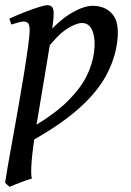

<svg xmlns="http://www.w3.org/2000/svg" viewBox="-25 -477 506 741"><path d="M426.8 -312Q418 -247.1 384 -184.6Q350.1 -122.1 282.2 -60.8Q214.4 0.5 103 63.5L155.8 -344.2Q206.5 -401.4 252.9 -428Q299.3 -454.6 332.5 -454.6Q381.8 -454.6 409.7 -421.4Q437.5 -388.2 426.8 -312ZM337.9 -274.9Q344.2 -325.2 332.3 -356.7Q320.3 -388.2 291.5 -388.2Q269 -388.2 233.2 -365.5Q197.3 -342.8 150.4 -281.2L111.8 6.8Q191.4 -41.5 238.8 -89.1Q286.1 -136.7 309.1 -183.1Q332 -229.5 337.9 -274.9ZM182.1 -424.8Q182.1 -403.8 175.3 -356.4Q168.5 -309.1 154.1 -223.6Q139.6 -138.2 117.2 -2.9Q100.6 97.7 96.9 148.2Q93.3 198.7 98.1 211.9Q88.9 214.4 71.5 220.7Q54.2 227.1 37.1 233.6Q20 240.2 11.7 244.1L-5.4 228.5Q-2.9 210 4.9 165.5Q12.7 121.1 23.4 61.5Q34.2 2 45.7 -63Q57.1 -127.9 66.9 -188.2Q76.7 -248.5 83 -294.7Q89.4 -340.8 89.4 -361.3Q89.4 -383.8 82 -388.9Q74.7 -394 66.4 -394Q59.6 -394 44.9 -390.1Q30.3 -386.2 18.6 -382.3L11.2 -405.3Q39.1 -418 69.6 -429.9Q100.1 -441.9 124.5 -449.5Q148.9 -457 158.2 -457Q168.9 -457 175.5 -450.4Q182.1 -443.8 182.1 -424.8Z"/></svg>

Font: Gentium Book Plus
Style: Italic
Weight: 400
Italic angle: -8°
Designer: Victor Gaultney, Annie Olsen, Iska Routamaa, Becca Hirsbrunner
Foundry: SIL International
Version: Version 6.101